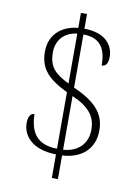

<svg xmlns="http://www.w3.org/2000/svg" viewBox="-92 -821 695 961"><g transform="rotate(10 255.5 -340.5)"><path d="M240 -41V79H271V-41C366 -46 433 -100 433 -196C433 -272 396 -331 271 -386V-656C366 -656 388 -592 388 -519C409 -519 420 -535 420 -568C420 -628 377 -685 271 -685V-760H240V-684C154 -676 96 -623 96 -538C96 -450 143 -404 240 -357V-70C133 -71 101 -134 99 -221C77 -221 68 -199 68 -170C68 -112 112 -43 240 -41ZM240 -655V-401C169 -437 136 -466 136 -542C136 -601 172 -647 240 -655ZM271 -70V-343C362 -303 393 -258 393 -193C393 -125 350 -76 271 -70Z"/></g></svg>

Font: Noto Serif Ethiopic SemiCondensed ExtraLight
Style: Regular
Weight: 200
Width: 4
Designer: Monotype Design Team
Foundry: Monotype Imaging Inc.
Version: Version 2.102